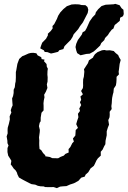

<svg xmlns="http://www.w3.org/2000/svg" viewBox="-20 -940 654 983"><path d="M271.2 23.2 254 17.6 241.4 18.2 211.6 17.8 203.4 14.4 187.4 13.8 173.6 11.2 160.6 5.4 141.6 2.8 131.2 -2 114.2 -10.8 103.4 -16.4 90.8 -23.2 77 -31.4 69.6 -46.2 66.4 -56.8 60.2 -67.4 50.4 -76.8 40.8 -91 35 -98 38.2 -116.6 32 -127.4 22 -143 18.2 -161.6 18.4 -182 23.6 -195 18.2 -207 17.8 -219.4 14 -241.4 19.2 -257.2 18.8 -274.2 19.6 -286 25.2 -305.2 30.4 -328.2 29.4 -344.6 38.2 -364 35 -375.2 39.6 -389.6 44.6 -400.8 43.4 -415.4 42 -436.2 47 -448.4 49.8 -463.8 50 -480.6 55.8 -493.4 57.8 -512.6 60.2 -522.8 61.2 -542.8V-552.8V-571.2L63.2 -579.6L69 -613L74.2 -627.2L78.4 -638.2L94.2 -652.4L103.4 -655.8L126.4 -666.2L137.8 -669L150.2 -669.6L166.2 -667.2L172.8 -656.4L191 -647.4L193.2 -637.4L208 -634.8L205.4 -626.4L218.4 -612.2L219.6 -598.6L225 -588.2L223.2 -576.8L222.6 -557.6L224 -544L223.4 -522.2L219.8 -507.8L222.8 -489.8L215 -470.8L206 -455L207.8 -442L204.4 -426.6L202.6 -411.4L203.2 -398.8V-374.8L192.4 -362.8L188.4 -338.2L188.2 -319.2L183.2 -311.6L179.4 -294.2L184 -274.8L183.4 -263.8L179.8 -236.6L181.2 -220.4L180.8 -207.4L181 -195.8L182.4 -177L190.6 -171.8L200.6 -156.4L211.8 -145V-140L235.2 -136.2L247.2 -130.4L277.4 -129.6L290 -136.8L306.8 -143.4L314.6 -152L331.6 -159.2L331 -176.6L340.2 -187.4L350.4 -207.4L358.2 -215.2L353.4 -230.8L365.8 -246.2L367.6 -274.2L379 -285.2L370.2 -304.4L374.8 -320.8L381.4 -340L379 -357.4L389.6 -372L385.8 -384.4L395.6 -402L389.2 -416.8L395.6 -428.6L391.8 -446L404.4 -457.4L395.2 -474.2L404.4 -489.2L405.6 -502L405.2 -516.2L405.8 -534.2L409.4 -547.6L411.8 -573L410 -585.6L418.6 -598.8L430.2 -616.4L435.4 -631.2L456.2 -645.2L458.2 -650.6L466.2 -662.6L479.4 -673.2L502 -682.6L514.8 -684.2L524.4 -681.8L542.4 -682.6L562.2 -678.8L572.2 -668.4L585 -658.2L589.2 -648.2L598 -633.2L592.6 -613L589.4 -586.6L587.4 -572.4L589 -559.2L576.8 -546.8L576.6 -532L575.6 -517L573.4 -503L562.6 -486.4L560.8 -466.8L558.2 -458.4L554.2 -439.2L553.2 -429.4L552.2 -411.8L550.2 -396.6L551.8 -381.8L541.4 -367.8L541.8 -352L540.8 -339.6L534.4 -325.2L538.2 -301.6L532.4 -287.4L526.4 -268V-247.6L523.2 -232.6L520.4 -219.4L519.4 -201.6L513.4 -191.4L505.4 -174.2L495.8 -163L496 -143.2L481.4 -129.8L474 -119L465.2 -100L460.2 -90.6L444 -78.2L431.6 -57.8L418.4 -46.2L413.8 -35.8L395.8 -30.4L381.2 -14L359 -2L343.4 3.2L339.6 4.2L320.2 12.8L300.8 14L287.6 15.4ZM392.4 -657 375.2 -668 370.6 -681 366.6 -699.2 370.2 -715.6 378.6 -735 398.6 -762.6 403.4 -775.2 415.4 -781.6 423 -795 430 -810.4 439 -830.6 453.4 -851.2 467.6 -865.8 470.8 -877.4 482.6 -892.8 500 -909 520.8 -915.8 561.2 -918 570.6 -920.2 592.4 -913.2 602 -898.4 612 -890 613.6 -868 609.6 -857 595 -849.2 593.2 -833.2 567.2 -811.8 560.6 -793.6 552.2 -788.2 539.8 -772.4 532.6 -760.6 518 -745.6 513.8 -734.6 498.6 -719.8 492.6 -706.8 469.4 -684.8 459.4 -676.2 439.4 -665.2 421.8 -663.8ZM204.6 -682.4 186 -692.4 189.8 -705 196 -721.4 215.8 -741.6 225.2 -759.2 225 -767.2 240.2 -781.6 249.6 -794.8 248.6 -806.6 257.6 -816.4 271.2 -842.8 278 -859.8 288.6 -876.4 304.2 -893.2 322.2 -908.2 346.6 -917 364.6 -918.2 384.8 -917.4 397.8 -914.2 417.6 -913.4 428 -904.2 432 -889.8 429 -873.4 418.2 -852.4 404.4 -825.6 388.8 -804.8 380.2 -790.6 357.2 -764.4 351.6 -751.2 342 -735.8 319.2 -712.8 310.2 -703.6 304.4 -688.8 283.4 -682.8 277.4 -674.6 253.6 -668.6 241 -666 222.6 -673.2 209 -674Z"/></svg>

Font: Winky Rough
Style: Italic
Weight: 400
Italic angle: -8.97852°
Designer: Simon Atzbach
Foundry: typofactur
Version: Version 1.206